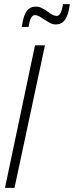

<svg xmlns="http://www.w3.org/2000/svg" viewBox="-20 -907 357 927"><path d="M4 0 149 -688H197L50 0ZM85 -777Q90 -811 98 -832.5Q106 -854 119.5 -864.5Q133 -875 153 -875Q168 -875 182 -868Q196 -861 210 -851Q221 -842 232.5 -836Q244 -830 254 -830Q265 -830 272.5 -844.5Q280 -859 284 -887H317Q313 -854 304.5 -832Q296 -810 282.5 -799.5Q269 -789 249 -789Q234 -789 220.5 -796.5Q207 -804 193 -813Q182 -821 170.5 -827.5Q159 -834 148 -834Q137 -834 129.5 -819.5Q122 -805 118 -777Z"/></svg>

Font: Saira UltraCondensed Light
Style: Italic
Weight: 300
Width: 1
Italic angle: -12°
Designer: Hector Gatti with collaboration of the Omnibus-Type team
Foundry: Omnibus-Type
Version: Version 1.101